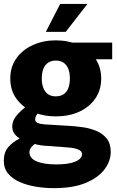

<svg xmlns="http://www.w3.org/2000/svg" viewBox="-20 -741 607 996"><path d="M269.2 -137.2Q204.7 -137.2 150.8 -161Q97 -184.8 65.2 -228.8Q33.3 -272.8 33.3 -333.7Q33.3 -394.5 65.2 -438.8Q97 -483.2 150.8 -507.4Q204.7 -531.7 269.2 -531.7Q334.7 -531.7 388 -507.4Q441.3 -483.2 473.2 -438.8Q505 -394.5 505 -333.7Q505 -273.7 474 -229.3Q443 -184.8 390.1 -161Q337.2 -137.2 269.2 -137.2ZM269.2 -241.2Q294 -241.2 310.3 -252.3Q326.7 -263.5 334.6 -284.3Q342.5 -305.2 342.5 -333.7Q342.5 -362.3 334.6 -383.1Q326.7 -403.8 310.3 -415.3Q294 -426.8 269.2 -426.8Q245.2 -426.8 228.8 -415.3Q212.5 -403.8 204.6 -383.1Q196.7 -362.3 196.7 -333.7Q196.7 -305.2 205 -284.3Q213.3 -263.5 229.2 -252.3Q245.2 -241.2 269.2 -241.2ZM258.3 235Q213.3 235 167.5 227.6Q121.7 220.2 83.6 203.8Q45.5 187.3 22.6 160.1Q-0.3 132.8 -0.3 93.2Q-0.3 49.7 22.2 23.1Q44.7 -3.5 80.5 -21.8V-23.7Q61 -36.7 52.3 -51.3Q43.5 -65.8 43.5 -84.8Q43.5 -115.8 67 -143Q90.5 -170.2 121.2 -192.2L184.5 -162.5Q174.5 -153 168.5 -142.7Q162.5 -132.5 162.5 -121.7Q162.5 -109.2 174.7 -103.5Q187 -97.8 211.3 -95.8L340.8 -88Q372.3 -86.2 409.3 -81Q446.3 -75.8 479.2 -62.3Q512 -48.8 533.2 -22.9Q554.5 3 554.5 47.3Q554.5 94.3 522.3 137.4Q490.2 180.5 424.7 207.8Q359.2 235 258.3 235ZM270.5 111.8Q318.8 111.8 348.5 104.3Q378.2 96.8 391.8 85Q405.5 73.2 405.5 60.2Q405.5 48.8 398.2 42.2Q390.8 35.7 377.8 31.5Q364.8 27.3 349.5 25.5Q334.2 23.7 318.2 22.7L209.5 14.8Q189.5 12.8 175.6 10Q161.7 7.2 152.7 1.5L164.5 3.3Q153 9.8 142.9 22Q132.8 34.2 132.8 48.7Q132.8 65.5 143 77.3Q153.2 89.2 171.5 96.8Q189.8 104.3 215.1 108.1Q240.3 111.8 270.5 111.8ZM326.7 -520H562V-433.7H450.7ZM217.7 -575.8 292.2 -720.7H433.7L321 -575.8Z"/></svg>

Font: Murecho Thin
Style: Regular
Weight: 100
Designer: Neil Summerour
Foundry: Positype
Version: Version 1.010